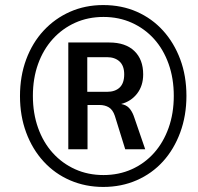

<svg xmlns="http://www.w3.org/2000/svg" viewBox="-20 -732 784 759"><path d="M388 7Q318 7 257.5 -19Q197 -45 152.5 -93.5Q108 -142 83.5 -208Q59 -274 59 -352Q59 -431 83.5 -497Q108 -563 152.5 -611Q197 -659 257 -685.5Q317 -712 388 -712Q461 -712 521 -685.5Q581 -659 624.5 -611Q668 -563 692.5 -497.5Q717 -432 717 -353Q717 -275 692.5 -208.5Q668 -142 624.5 -94Q581 -46 520.5 -19.5Q460 7 388 7ZM389 -40Q450 -40 501 -63Q552 -86 589 -127.5Q626 -169 646.5 -226.5Q667 -284 667 -353Q667 -422 646.5 -479.5Q626 -537 589 -578Q552 -619 501 -642Q450 -665 389 -665Q328 -665 277 -642Q226 -619 188.5 -577.5Q151 -536 130.5 -479Q110 -422 110 -353Q110 -284 130.5 -226.5Q151 -169 188.5 -127.5Q226 -86 277 -63Q328 -40 389 -40ZM250 -142V-564H412Q476 -564 511 -530.5Q546 -497 546 -438Q546 -393 522 -362Q498 -331 459 -321L470 -318Q485 -313 495 -299.5Q505 -286 511 -267L554 -142H475L434 -274Q426 -298 410.5 -307.5Q395 -317 373 -317H316L326 -325V-142ZM325 -369H403Q435 -369 453 -386Q471 -403 471 -438Q471 -472 452.5 -489Q434 -506 403 -506H325Z"/></svg>

Font: Nunito Sans 7pt SemiCondensed SemiBold
Style: Italic
Weight: 600
Width: 4
Italic angle: -9°
Designer: Vernon Adams
Foundry: Vernon Adams
Version: Version 3.101;gftools[0.9.27]